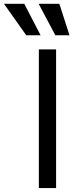

<svg xmlns="http://www.w3.org/2000/svg" viewBox="-120 -959 384 979"><path d="M166 0V-707H78.1V0ZM-99.6 -939.5 13.7 -779.3H86.9L3.9 -939.5ZM77.1 -939.5 162.1 -779.3H234.4L182.6 -939.5Z"/></svg>

Font: Pretendard Variable
Style: Regular
Weight: 400
Designer: Base glyphs from Inter by Rasmus Andersson; Hangeul glyphs from Noto Sans CJK(Source Han Sans) by Jang Soo-young and Kan
Foundry: Kil Hyung-jin
Version: Version 1.309;Glyphs 3.2 (3225)